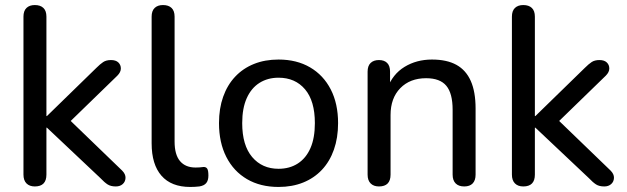

<svg xmlns="http://www.w3.org/2000/svg" viewBox="-20 -732 2484 761"><path d="M118 7Q97 7 85 -5Q73 -17 73 -40V-666Q73 -689 85 -700.5Q97 -712 118 -712Q140 -712 152 -700.5Q164 -689 164 -666V-272H166L362 -463Q377 -478 389 -486Q401 -494 420 -494Q439 -494 449 -484.5Q459 -475 459 -460.5Q459 -446 445 -432L237 -230V-275L464 -56Q478 -42 477.5 -27Q477 -12 466.5 -2.5Q456 7 439 7Q419 7 406.5 -1Q394 -9 378 -26L166 -226H164V-40Q164 7 118 7Z M734 9Q659 9 620 -35.5Q581 -80 581 -164V-666Q581 -689 593 -700.5Q605 -712 626 -712Q648 -712 660 -700.5Q672 -689 672 -666V-171Q672 -119 693.5 -93.5Q715 -68 755 -68Q764 -68 771 -68.5Q778 -69 785 -70Q796 -71 801 -64Q806 -57 806 -36Q806 -17 797.5 -6.5Q789 4 770 7Q761 8 752 8.5Q743 9 734 9Z M1084 9Q1012 9 959 -22Q906 -53 877 -110Q848 -167 848 -244Q848 -302 864.5 -348.5Q881 -395 912 -428Q943 -461 986.5 -478.5Q1030 -496 1084 -496Q1156 -496 1209 -465Q1262 -434 1291 -377.5Q1320 -321 1320 -244Q1320 -186 1303.5 -139Q1287 -92 1256 -59Q1225 -26 1181.5 -8.5Q1138 9 1084 9ZM1084 -63Q1128 -63 1160.5 -84Q1193 -105 1210.5 -145Q1228 -185 1228 -244Q1228 -332 1189 -378Q1150 -424 1084 -424Q1041 -424 1008.5 -403.5Q976 -383 958 -343Q940 -303 940 -244Q940 -156 979.5 -109.5Q1019 -63 1084 -63Z M1482 7Q1461 7 1449 -5Q1437 -17 1437 -40V-448Q1437 -471 1449 -482.5Q1461 -494 1482 -494Q1503 -494 1514.5 -482.5Q1526 -471 1526 -448V-366L1515 -381Q1536 -438 1583.5 -467Q1631 -496 1692 -496Q1751 -496 1789 -475Q1827 -454 1846 -411Q1865 -368 1865 -302V-40Q1865 -17 1853.5 -5Q1842 7 1820 7Q1798 7 1786 -5Q1774 -17 1774 -40V-297Q1774 -362 1749 -392Q1724 -422 1669 -422Q1605 -422 1566.5 -382.5Q1528 -343 1528 -276V-40Q1528 7 1482 7Z M2054 7Q2033 7 2021 -5Q2009 -17 2009 -40V-666Q2009 -689 2021 -700.5Q2033 -712 2054 -712Q2076 -712 2088 -700.5Q2100 -689 2100 -666V-272H2102L2298 -463Q2313 -478 2325 -486Q2337 -494 2356 -494Q2375 -494 2385 -484.5Q2395 -475 2395 -460.5Q2395 -446 2381 -432L2173 -230V-275L2400 -56Q2414 -42 2413.5 -27Q2413 -12 2402.5 -2.5Q2392 7 2375 7Q2355 7 2342.5 -1Q2330 -9 2314 -26L2102 -226H2100V-40Q2100 7 2054 7Z"/></svg>

Font: Nunito ExtraLight Medium
Style: Regular
Weight: 500
Version: Version 3.602